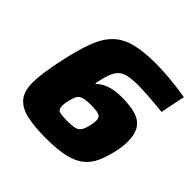

<svg xmlns="http://www.w3.org/2000/svg" viewBox="-178 -861 1034 1034"><g transform="rotate(45 339.0 -344.0)"><path d="M309 8Q225 8 166 -4.5Q107 -17 76.5 -52Q46 -87 46 -155Q46 -188 53 -237.5Q60 -287 74 -351Q96 -452 121 -518.5Q146 -585 185.5 -624Q225 -663 286.5 -679.5Q348 -696 443 -696Q473 -696 513 -693.5Q553 -691 596 -686Q639 -681 678 -674L649 -533Q590 -539 538.5 -542.5Q487 -546 459 -546Q414 -546 385 -540Q356 -534 338.5 -518Q321 -502 309.5 -471.5Q298 -441 288 -390H293Q301 -398 318.5 -409.5Q336 -421 366.5 -429.5Q397 -438 445 -438Q504 -438 546.5 -426Q589 -414 611.5 -382Q634 -350 634 -289Q634 -256 625 -213Q612 -155 593 -113Q574 -71 540.5 -44.5Q507 -18 451.5 -5Q396 8 309 8ZM321 -139Q358 -139 379 -143.5Q400 -148 411 -164Q422 -180 429 -214Q434 -234 434 -251Q434 -277 415.5 -284Q397 -291 353 -291Q316 -291 296.5 -285Q277 -279 268.5 -264.5Q260 -250 254 -225Q252 -214 249.5 -201.5Q247 -189 247 -179Q247 -150 265.5 -144.5Q284 -139 321 -139Z"/></g></svg>

Font: Saira ExtraBold
Style: Italic
Weight: 800
Italic angle: -12°
Designer: Hector Gatti with collaboration of the Omnibus-Type team
Foundry: Omnibus-Type
Version: Version 1.100; ttfautohint (v1.8.3)